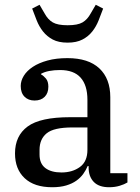

<svg xmlns="http://www.w3.org/2000/svg" viewBox="-20 -774 589 806"><path d="M199 12Q124 12 83.5 -26Q43 -64 43 -130Q43 -204 96 -243Q149 -282 274 -282H347V-355Q347 -416 318.5 -448Q290 -480 232 -480Q207 -480 186.5 -476Q166 -472 152 -464V-462Q163 -456 173 -444Q183 -432 183 -410Q183 -383 167.5 -367.5Q152 -352 125 -352Q99 -352 83 -368Q67 -384 67 -413Q67 -435 80 -456Q93 -477 118 -493.5Q143 -510 179.5 -520Q216 -530 263 -530Q351 -530 397 -487Q443 -444 443 -366V-47H515V-8Q502 0 482 6Q462 12 438 12Q395 12 373.5 -10.5Q352 -33 352 -71V-77H348Q341 -60 329.5 -44Q318 -28 300.5 -15.5Q283 -3 258 4.5Q233 12 199 12ZM238 -50Q284 -50 315.5 -73Q347 -96 347 -145V-239H284Q206 -239 176 -214.5Q146 -190 146 -145V-125Q146 -87 170.5 -68.5Q195 -50 238 -50ZM264 -595Q226 -595 201.5 -608Q177 -621 160.5 -642Q144 -663 134 -688.5Q124 -714 115 -738L146 -754L167 -718Q181 -692 201.5 -680Q222 -668 264 -668Q306 -668 326.5 -680Q347 -692 361 -718L382 -754L413 -738Q404 -714 394 -688.5Q384 -663 367.5 -642Q351 -621 326 -608Q301 -595 264 -595Z"/></svg>

Font: IBM Plex Serif Text
Style: Regular
Weight: 450
Designer: Mike Abbink, Paul van der Laan, Pieter van Rosmalen
Foundry: Bold Monday
Version: Version 3.001